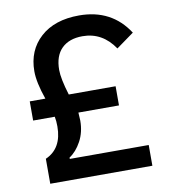

<svg xmlns="http://www.w3.org/2000/svg" viewBox="-80 -779 752 848"><g transform="rotate(-10 295.5 -355.0)"><path d="M77 0V-112Q152 -145 152 -244Q152 -269 148 -288H51V-374H121Q94 -451 94 -501Q94 -595 157.5 -652.5Q221 -710 331 -710Q477 -710 552 -594L473 -537Q419 -617 330 -617Q270 -617 236.5 -584Q203 -551 203 -488Q203 -449 226 -374H436V-288H254Q256 -264 256 -252Q256 -200 234 -159.5Q212 -119 181 -99V-93H535V0Z"/></g></svg>

Font: Anuphan Medium
Style: Regular
Weight: 500
Designer: Mike Abbink, Paul van der Laan, Pieter van Rosmalen, Mint Tantisuwanna
Foundry: Bold Monday; Cadson Demak
Version: Version 3.002;hotconv 1.0.109;makeotfexe 2.5.65596